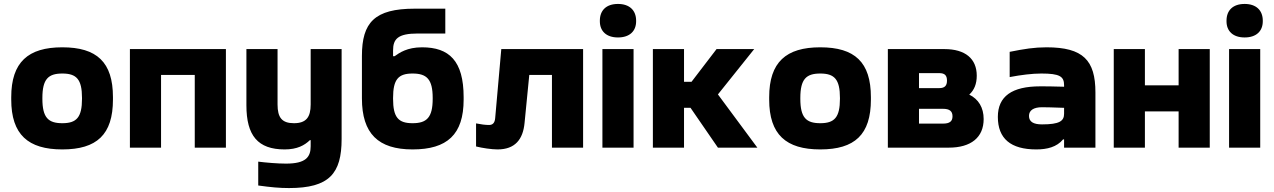

<svg xmlns="http://www.w3.org/2000/svg" viewBox="-20 -749 6462 974"><path d="M37 -256V-244C37 -66 123 9 296 9C471 9 553 -66 553 -244V-256C553 -434 471 -509 296 -509C123 -509 37 -434 37 -256ZM195 -248V-252C195 -348 225 -376 296 -376C368 -376 396 -347 396 -252V-248C396 -153 368 -124 296 -124C225 -124 195 -152 195 -248Z M639 0H797V-369H968V0H1126V-500H639Z M1713 -44V-500H1556V-219C1556 -154 1533 -124 1471 -124C1410 -124 1388 -153 1388 -219V-500H1230V-215C1230 -61 1288 9 1424 9C1488 9 1525 -12 1552 -38H1556V-7C1556 48 1531 81 1431 81C1387 81 1331 76 1290 71V192C1355 201 1398 205 1446 205C1650 205 1713 132 1713 -44Z M2332 -244V-256C2332 -441 2258 -509 2121 -509C2045 -509 2006 -481 1982 -464H1974V-493C1974 -551 1998 -579 2099 -579H2239V-705H2084C1880 -705 1816 -635 1816 -465V-250C1816 -71 1899 9 2073 9C2248 9 2332 -66 2332 -244ZM1974 -248V-252C1974 -347 2001 -376 2073 -376C2145 -376 2175 -347 2175 -252V-248C2175 -153 2145 -124 2073 -124C2001 -124 1974 -153 1974 -248Z M2641 -125 2665 -369H2780V0H2938V-500H2523L2492 -150C2490 -124 2478 -115 2461 -115C2442 -115 2420 -118 2395 -123V-6C2427 2 2474 9 2504 9C2593 9 2633 -42 2641 -125Z M3036 -500V0H3194V-500ZM3023 -641C3023 -591 3056 -559 3115 -559C3174 -559 3207 -591 3207 -641V-644C3207 -697 3173 -729 3115 -729C3055 -729 3023 -696 3023 -644Z M3292 -500V0H3450V-202H3483L3622 0H3822L3622 -270L3806 -500H3615L3488 -334H3450V-500Z M3882 -256V-244C3882 -66 3968 9 4141 9C4316 9 4398 -66 4398 -244V-256C4398 -434 4316 -509 4141 -509C3968 -509 3882 -434 3882 -256ZM4040 -248V-252C4040 -348 4070 -376 4141 -376C4213 -376 4241 -347 4241 -252V-248C4241 -153 4213 -124 4141 -124C4070 -124 4040 -152 4040 -248Z M4484 0H4793C4906 0 4970 -52 4970 -145C4970 -203 4944 -246 4897 -269C4922 -292 4935 -323 4935 -365C4935 -451 4877 -500 4771 -500H4484ZM4642 -122V-197H4764C4797 -197 4812 -185 4812 -159C4812 -133 4797 -122 4764 -122ZM4642 -302V-378H4745C4772 -378 4784 -367 4784 -340C4784 -314 4772 -302 4745 -302Z M5289 -509C5227 -509 5177 -501 5102 -486V-358C5160 -369 5216 -376 5263 -376C5356 -376 5378 -361 5378 -317V-309C5321 -311 5279 -311 5257 -311C5113 -311 5042 -260 5042 -156C5042 -46 5107 9 5237 9C5292 9 5341 -3 5373 -42H5378V0H5537V-280C5537 -443 5475 -509 5289 -509ZM5200 -161C5200 -189 5223 -205 5266 -205C5285 -205 5326 -204 5378 -202V-172C5378 -135 5355 -118 5266 -118C5223 -118 5200 -131 5200 -161Z M5630 0H5788V-184H5959V0H6117V-500H5959V-316H5788V-500H5630Z M6215 -500V0H6373V-500ZM6202 -641C6202 -591 6235 -559 6294 -559C6353 -559 6386 -591 6386 -641V-644C6386 -697 6352 -729 6294 -729C6234 -729 6202 -696 6202 -644Z"/></svg>

Font: LT Wave Alt Black
Style: Regular
Weight: 900
Designer: Daniel Lyons
Version: Version 2.5 (Glyphs App)